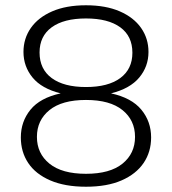

<svg xmlns="http://www.w3.org/2000/svg" viewBox="-20 -698 652 728"><path d="M306 10Q226 10 170.5 -14Q115 -38 87 -80Q59 -122 59 -177Q59 -237 95.5 -282Q132 -327 210 -344Q138 -362 103.5 -404Q69 -446 69 -501Q69 -552 97 -592Q125 -632 178 -655Q231 -678 306 -678Q381 -678 434 -655Q487 -632 515 -592Q543 -552 543 -501Q543 -446 508 -404Q473 -362 401 -344Q479 -327 516 -282Q553 -237 553 -177Q553 -122 524.5 -80Q496 -38 441 -14Q386 10 306 10ZM306 -39Q397 -39 444.5 -77.5Q492 -116 492 -179Q492 -242 444.5 -280.5Q397 -319 306 -319Q215 -319 167.5 -280.5Q120 -242 120 -179Q120 -116 167.5 -77.5Q215 -39 306 -39ZM306 -368Q390 -368 436 -402Q482 -436 482 -498Q482 -561 436 -594.5Q390 -628 306 -628Q222 -628 176 -594.5Q130 -561 130 -499Q130 -436 176 -402Q222 -368 306 -368Z"/></svg>

Font: Gantari Light
Style: Regular
Weight: 300
Designer: Anugrah Pasau
Foundry: Lafontype
Version: Version 1.000; ttfautohint (v1.8.3)